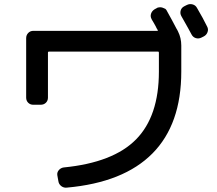

<svg xmlns="http://www.w3.org/2000/svg" viewBox="-20 -858 1040 921"><path d="M924.8 -820.3Q954.1 -770.5 973.6 -730.5Q980.5 -717.8 975.6 -704.1Q970.7 -690.4 958 -683.6L946.3 -677.7Q932.6 -670.9 918.9 -675.3Q905.3 -679.7 898.4 -693.4Q890.6 -709 849.6 -781.2Q842.8 -793.9 846.7 -807.6Q850.6 -821.3 864.3 -828.1L876 -834Q889.6 -840.8 903.8 -836.9Q918 -833 924.8 -820.3ZM139.6 -355.5Q125 -355.5 115.2 -365.2Q105.5 -375 105.5 -389.6V-674.8Q105.5 -689.5 115.2 -699.7Q125 -710 139.6 -710H733.4Q738.3 -710 737.3 -712.9Q736.3 -713.9 735.4 -715.8Q734.4 -717.8 733.4 -718.8Q732.4 -720.7 730.5 -724.1Q728.5 -727.5 727.5 -730.5Q724.6 -736.3 718.3 -747.1Q711.9 -757.8 709 -762.7Q708 -763.7 708 -764.6Q708 -765.6 707 -766.6Q700.2 -779.3 704.6 -792.5Q709 -805.7 721.7 -813.5L732.4 -819.3Q733.4 -820.3 735.8 -821.3Q738.3 -822.3 739.3 -822.3H741.2Q752.9 -825.2 766.6 -818.4L773.4 -815.4Q778.3 -811.5 782.2 -802.7Q803.7 -764.6 828.1 -717.8Q829.1 -717.8 829.1 -716.8Q830.1 -715.8 831.5 -711.9Q833 -708 834 -707Q849.6 -675.8 849.6 -639.6V-514.6Q849.6 -261.7 711.4 -122.1Q573.2 17.6 300.8 42Q286.1 43.9 273.9 34.7Q261.7 25.4 259.8 9.8L254.9 -17.6Q252.9 -31.2 262.2 -42Q271.5 -52.7 285.2 -54.7Q523.4 -78.1 632.8 -189.5Q742.2 -300.8 742.2 -514.6V-605.5Q742.2 -610.4 738.3 -610.4H214.8Q210 -610.4 210 -605.5V-389.6Q210 -375 200.2 -365.2Q190.4 -355.5 174.8 -355.5Z"/></svg>

Font: Rounded-L Mgen+ 1m medium
Style: Regular
Weight: 500
Designer: [Source Han Sans]
Ryoko NISHIZUKA  (kana & ideographs); Paul D. Hunt (Latin, Greek & Cyrillic); Wenlong ZHANG  (bopomofo
Version: Version 1.059.20150602